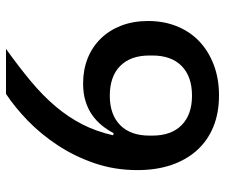

<svg xmlns="http://www.w3.org/2000/svg" viewBox="-75 -663 750 640"><g transform="rotate(-90 300.0 -343.0)"><path d="M302 12Q243 12 197 -7Q151 -26 119 -61.5Q87 -97 70 -147Q53 -197 53 -260Q53 -336 76 -403Q99 -470 136 -526Q173 -582 218 -625.5Q263 -669 307 -698H457Q397 -655 349 -615Q301 -575 265.5 -533Q230 -491 206 -444.5Q182 -398 169 -341L176 -339Q187 -360 202 -378.5Q217 -397 237 -411Q257 -425 283 -433Q309 -441 342 -441Q387 -441 425 -426Q463 -411 491 -382.5Q519 -354 534.5 -314Q550 -274 550 -224Q550 -172 532.5 -128.5Q515 -85 482.5 -54Q450 -23 404 -5.5Q358 12 302 12ZM301 -78Q365 -78 400 -112.5Q435 -147 435 -210V-220Q435 -283 400 -317.5Q365 -352 301 -352Q238 -352 203 -317.5Q168 -283 168 -220V-210Q168 -147 203 -112.5Q238 -78 301 -78Z"/></g></svg>

Font: IBM Plex Mono Medium
Style: Regular
Weight: 500
Monospace: yes
Designer: Mike Abbink, Paul van der Laan, Pieter van Rosmalen
Foundry: Bold Monday
Version: Version 2.3